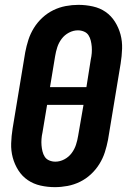

<svg xmlns="http://www.w3.org/2000/svg" viewBox="-20 -763 540 791"><path d="M206 8Q176 8 147 1.5Q118 -5 94.5 -21Q71 -37 55.5 -61.5Q40 -86 32.5 -114Q25 -142 26 -172.5Q27 -203 32 -234L84 -548Q89 -574 97 -599Q105 -624 119.5 -647.5Q134 -671 154.5 -690Q175 -709 199.5 -721Q224 -733 250.5 -738Q277 -743 303 -743Q333 -743 362.5 -736.5Q392 -730 415 -714Q438 -698 453.5 -673.5Q469 -649 476.5 -621Q484 -593 483 -562.5Q482 -532 477 -501L425 -187Q420 -161 412 -136Q404 -111 389.5 -87.5Q375 -64 354.5 -45Q334 -26 309.5 -14Q285 -2 258.5 3Q232 8 206 8ZM336 -404 354 -518Q357 -531 358 -544.5Q359 -558 358 -570.5Q357 -583 354 -595.5Q351 -608 344.5 -618Q338 -628 326 -633Q314 -638 301 -638Q282 -638 264 -628.5Q246 -619 234 -603Q222 -587 216 -568.5Q210 -550 207 -531L186 -404ZM208 -97Q227 -97 245 -106.5Q263 -116 275 -132Q287 -148 293 -166.5Q299 -185 302 -204L324 -331H174L155 -217Q152 -204 151 -190.5Q150 -177 151 -164.5Q152 -152 155 -139.5Q158 -127 164.5 -117Q171 -107 183 -102Q195 -97 208 -97Z"/></svg>

Font: Iosevka Curly Extrabold
Style: Italic
Weight: 800
Italic angle: -9°
Monospace: yes
Designer: Belleve Invis
Foundry: Belleve Invis
Version: Version 22.1.2; ttfautohint (v1.8.4)